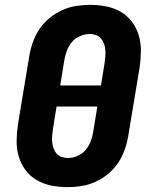

<svg xmlns="http://www.w3.org/2000/svg" viewBox="-20 -763 640 791"><path d="M258 8Q224 8 191.5 1.5Q159 -5 131.5 -21Q104 -37 85 -62.5Q66 -88 57 -119Q48 -150 48.5 -183.5Q49 -217 54 -251L101 -534Q106 -563 116 -591Q126 -619 143.5 -644.5Q161 -670 185 -689.5Q209 -709 237 -721.5Q265 -734 294 -738.5Q323 -743 351 -743Q385 -743 418 -736.5Q451 -730 478 -714Q505 -698 524 -672.5Q543 -647 552 -616Q561 -585 560.5 -551.5Q560 -518 555 -484L508 -201Q503 -172 493 -144Q483 -116 465.5 -90.5Q448 -65 424 -45.5Q400 -26 372 -13.5Q344 -1 315 3.5Q286 8 258 8ZM396 -411 411 -504Q413 -517 414 -530.5Q415 -544 414 -557.5Q413 -571 408.5 -583Q404 -595 396 -604.5Q388 -614 375.5 -618.5Q363 -623 350 -623Q330 -623 310 -614.5Q290 -606 276.5 -590Q263 -574 255.5 -554.5Q248 -535 245 -515L228 -411ZM260 -112Q279 -112 299 -120.5Q319 -129 332.5 -145Q346 -161 353.5 -180.5Q361 -200 364 -220L381 -324H213L198 -231Q196 -218 195 -204.5Q194 -191 195 -177.5Q196 -164 200.5 -152Q205 -140 213 -130.5Q221 -121 233.5 -116.5Q246 -112 260 -112Z"/></svg>

Font: Iosevka SS04 Heavy Extended
Style: Italic
Weight: 900
Width: 7
Italic angle: -9°
Monospace: yes
Designer: Belleve Invis
Foundry: Belleve Invis
Version: Version 19.0.0; ttfautohint (v1.8.4)